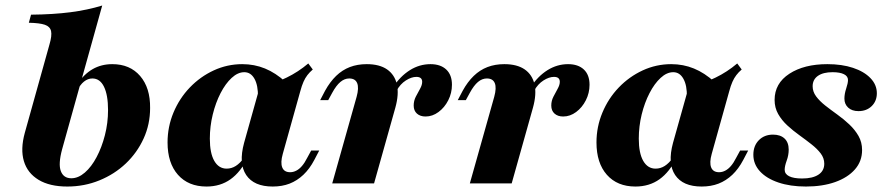

<svg xmlns="http://www.w3.org/2000/svg" viewBox="-20 -661 3195 692"><path d="M222.6 11.3Q158.9 11.3 119 -12.9Q79 -37.1 66.1 -80.2Q53.2 -123.4 69.4 -182.3L158.1 -500Q167.7 -532.3 164.1 -548.8Q160.5 -565.3 141.5 -571.8Q122.6 -578.2 83.9 -579L91.9 -608.1Q171.8 -608.9 233.9 -616.9Q296 -625 348.4 -641.1L204 -123.4Q189.5 -70.2 199.2 -44.4Q208.9 -18.5 237.1 -18.5Q262.1 -18.5 285.9 -39.1Q309.7 -59.7 328.2 -94.8Q346.8 -129.8 358.1 -173.8Q369.4 -217.7 369.4 -264.5Q369.4 -318.5 354.8 -348.4Q340.3 -378.2 312.9 -378.2Q296.8 -378.2 282.7 -366.9Q268.5 -355.6 258.9 -334.7L259.7 -358.9Q282.3 -393.5 313.7 -411.7Q345.2 -429.8 384.7 -429.8Q448.4 -429.8 485.1 -387.1Q521.8 -344.4 521 -271.8Q521 -212.9 497.6 -161.7Q474.2 -110.5 433.5 -71.8Q392.7 -33.1 338.3 -10.9Q283.9 11.3 222.6 11.3Z M724.2 11.3Q658.9 11.3 621.4 -31Q583.9 -73.4 583.9 -147.6Q583.9 -204 605.2 -255.2Q626.6 -306.5 664.1 -345.6Q701.6 -384.7 750.4 -407.3Q799.2 -429.8 853.2 -429.8Q896.8 -429.8 935.1 -414.1Q973.4 -398.4 1008.9 -366.1L909.7 -311.3Q910.5 -353.2 897.2 -377Q883.9 -400.8 860.5 -400.8Q837.1 -400.8 814.9 -380.2Q792.7 -359.7 775 -325.4Q757.3 -291.1 746.8 -248.4Q736.3 -205.6 736.3 -161.3Q736.3 -108.9 752.4 -81Q768.5 -53.2 796.8 -53.2Q814.5 -53.2 829.8 -62.9Q845.2 -72.6 859.7 -92.7H872.6Q847.6 -41.1 810.9 -14.9Q774.2 11.3 724.2 11.3ZM962.9 11.3Q895.2 11.3 867.3 -30.2Q839.5 -71.8 859.7 -146L915.3 -344.4Q971.8 -361.3 1013.3 -381.5Q1054.8 -401.6 1091.1 -432.3L1107.3 -410.5Q1096 -400.8 1087.9 -390.3Q1079.8 -379.8 1073.8 -366.1Q1067.7 -352.4 1062.1 -331.5L999.2 -106.5Q990.3 -75 997.2 -57.7Q1004 -40.3 1025.8 -40.3Q1037.1 -40.3 1048 -46Q1058.9 -51.6 1068.5 -62.9Q1078.2 -74.2 1087.1 -91.9L1101.6 -118.5H1130.6L1112.9 -84.7Q1096 -52.4 1073.4 -31Q1050.8 -9.7 1023.8 0.8Q996.8 11.3 962.9 11.3Z M1177.4 0 1265.3 -312.1Q1274.2 -344.4 1267.3 -361.3Q1260.5 -378.2 1238.7 -378.2Q1221.8 -378.2 1206.9 -365.7Q1191.9 -353.2 1177.4 -326.6L1162.9 -300H1133.9L1151.6 -333.9Q1169.4 -366.1 1191.5 -387.5Q1213.7 -408.9 1241.1 -419.4Q1268.5 -429.8 1301.6 -429.8Q1347.6 -429.8 1375 -410.9Q1402.4 -391.9 1410.5 -356.9Q1418.5 -321.8 1404.8 -272.6L1328.2 0ZM1513.7 -241.1Q1494.4 -241.1 1482.7 -251.6Q1471 -262.1 1471 -280.6Q1471 -297.6 1478.6 -312.5Q1486.3 -327.4 1494 -341.1Q1501.6 -354.8 1501.6 -366.1Q1501.6 -383.9 1480.6 -383.9Q1462.9 -383.9 1442.7 -371Q1422.6 -358.1 1409.7 -334.7L1396.8 -346.8Q1422.6 -386.3 1457.3 -408.1Q1491.9 -429.8 1531.5 -429.8Q1567.7 -429.8 1588.3 -410.5Q1608.9 -391.1 1608.9 -355.6Q1608.9 -325.8 1595.6 -299.6Q1582.3 -273.4 1560.5 -257.3Q1538.7 -241.1 1513.7 -241.1Z M1673.4 0 1761.3 -312.1Q1770.2 -344.4 1763.3 -361.3Q1756.5 -378.2 1734.7 -378.2Q1717.7 -378.2 1702.8 -365.7Q1687.9 -353.2 1673.4 -326.6L1658.9 -300H1629.8L1647.6 -333.9Q1665.3 -366.1 1687.5 -387.5Q1709.7 -408.9 1737.1 -419.4Q1764.5 -429.8 1797.6 -429.8Q1843.5 -429.8 1871 -410.9Q1898.4 -391.9 1906.5 -356.9Q1914.5 -321.8 1900.8 -272.6L1824.2 0ZM2009.7 -241.1Q1990.3 -241.1 1978.6 -251.6Q1966.9 -262.1 1966.9 -280.6Q1966.9 -297.6 1974.6 -312.5Q1982.3 -327.4 1989.9 -341.1Q1997.6 -354.8 1997.6 -366.1Q1997.6 -383.9 1976.6 -383.9Q1958.9 -383.9 1938.7 -371Q1918.5 -358.1 1905.6 -334.7L1892.7 -346.8Q1918.5 -386.3 1953.2 -408.1Q1987.9 -429.8 2027.4 -429.8Q2063.7 -429.8 2084.3 -410.5Q2104.8 -391.1 2104.8 -355.6Q2104.8 -325.8 2091.5 -299.6Q2078.2 -273.4 2056.5 -257.3Q2034.7 -241.1 2009.7 -241.1Z M2270.2 11.3Q2204.8 11.3 2167.3 -31Q2129.8 -73.4 2129.8 -147.6Q2129.8 -204 2151.2 -255.2Q2172.6 -306.5 2210.1 -345.6Q2247.6 -384.7 2296.4 -407.3Q2345.2 -429.8 2399.2 -429.8Q2442.7 -429.8 2481 -414.1Q2519.4 -398.4 2554.8 -366.1L2455.6 -311.3Q2456.5 -353.2 2443.1 -377Q2429.8 -400.8 2406.5 -400.8Q2383.1 -400.8 2360.9 -380.2Q2338.7 -359.7 2321 -325.4Q2303.2 -291.1 2292.7 -248.4Q2282.3 -205.6 2282.3 -161.3Q2282.3 -108.9 2298.4 -81Q2314.5 -53.2 2342.7 -53.2Q2360.5 -53.2 2375.8 -62.9Q2391.1 -72.6 2405.6 -92.7H2418.5Q2393.5 -41.1 2356.9 -14.9Q2320.2 11.3 2270.2 11.3ZM2508.9 11.3Q2441.1 11.3 2413.3 -30.2Q2385.5 -71.8 2405.6 -146L2461.3 -344.4Q2517.7 -361.3 2559.3 -381.5Q2600.8 -401.6 2637.1 -432.3L2653.2 -410.5Q2641.9 -400.8 2633.9 -390.3Q2625.8 -379.8 2619.8 -366.1Q2613.7 -352.4 2608.1 -331.5L2545.2 -106.5Q2536.3 -75 2543.1 -57.7Q2550 -40.3 2571.8 -40.3Q2583.1 -40.3 2594 -46Q2604.8 -51.6 2614.5 -62.9Q2624.2 -74.2 2633.1 -91.9L2647.6 -118.5H2676.6L2658.9 -84.7Q2641.9 -52.4 2619.4 -31Q2596.8 -9.7 2569.8 0.8Q2542.7 11.3 2508.9 11.3Z M2884.7 11.3Q2828.2 11.3 2785.5 -3.2Q2742.7 -17.7 2719 -43.5Q2695.2 -69.4 2695.2 -103.2Q2695.2 -135.5 2714.9 -155.6Q2734.7 -175.8 2766.1 -175.8Q2792.7 -175.8 2807.7 -161.7Q2822.6 -147.6 2822.6 -121.8Q2822.6 -101.6 2815.3 -81.9Q2808.1 -62.1 2808.1 -49.2Q2808.1 -33.9 2824.2 -25.8Q2840.3 -17.7 2871 -17.7Q2908.9 -17.7 2929.8 -31.5Q2950.8 -45.2 2950.8 -71Q2950.8 -91.1 2937.9 -108.1Q2925 -125 2904.4 -141.1Q2883.9 -157.3 2860.9 -173.8Q2837.9 -190.3 2817.7 -208.9Q2797.6 -227.4 2784.7 -250Q2771.8 -272.6 2771.8 -300.8Q2771.8 -360.5 2825 -395.2Q2878.2 -429.8 2962.1 -429.8Q3014.5 -429.8 3054.4 -416.5Q3094.4 -403.2 3117.3 -379.4Q3140.3 -355.6 3140.3 -325Q3140.3 -296.8 3121.8 -278.6Q3103.2 -260.5 3074.2 -260.5Q3050.8 -260.5 3037.1 -273Q3023.4 -285.5 3023.4 -305.6Q3023.4 -322.6 3029.8 -341.9Q3036.3 -361.3 3036.3 -372.6Q3036.3 -386.3 3021.8 -393.5Q3007.3 -400.8 2980.6 -400.8Q2946.8 -400.8 2927.8 -387.5Q2908.9 -374.2 2908.9 -350Q2908.9 -330.6 2921.4 -313.7Q2933.9 -296.8 2954.4 -280.6Q2975 -264.5 2998 -248Q3021 -231.5 3041.1 -212.5Q3061.3 -193.5 3074.2 -171Q3087.1 -148.4 3087.1 -120.2Q3087.1 -79.8 3061.3 -50.4Q3035.5 -21 2989.9 -4.8Q2944.4 11.3 2884.7 11.3Z"/></svg>

Font: Playfair 5pt SemiExpanded Light Black
Style: Italic
Weight: 900
Italic angle: -15.6°
Version: Version 2.001;gftools[0.9.30]